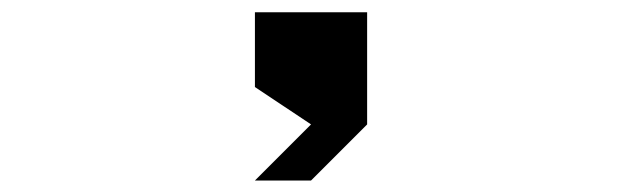

<svg xmlns="http://www.w3.org/2000/svg" viewBox="-20 -208 1040 321"><path d="M593.8 0 500 93.8H406.2L500 0L406.2 -62.5V-187.5H593.8Z"/></svg>

Font: Xanmono
Style: Regular
Weight: 400
Designer: GGBotNet
Foundry: GGBotNet
Version: 1.00